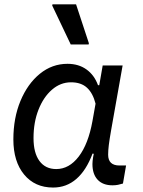

<svg xmlns="http://www.w3.org/2000/svg" viewBox="-20 -826 640 862"><path d="M218.5 16Q136.5 16 88.2 -42.5Q40 -101 40 -200Q40 -296.5 72 -373.2Q104 -450 159 -494.8Q214 -539.5 283 -539.5Q333 -539.5 368.2 -514.2Q403.5 -489 420 -443.5H458.5L419.5 -408L441 -532H530.5L479 -242Q471.5 -199.5 468.5 -174.8Q465.5 -150 465.5 -131.5Q465.5 -83 516.5 -83H546L532 -2Q521 1.5 509.5 3.8Q498 6 485 6Q442 6 418.5 -19Q395 -44 395 -89.5Q395 -102.5 398.2 -121.5Q401.5 -140.5 408 -170.5L433 -129.5L395.5 -136.5Q367.5 -61.5 323 -22.8Q278.5 16 218.5 16ZM232.5 -67Q290.5 -67 333.5 -123.2Q376.5 -179.5 395 -282L409 -360.5Q397 -408 370.5 -432.2Q344 -456.5 299 -456.5Q251.5 -456.5 213.2 -423.2Q175 -390 152.8 -333.5Q130.5 -277 130.5 -206Q130.5 -139.5 157.2 -103.2Q184 -67 232.5 -67ZM297.5 -626.5 214.5 -801 215.5 -806.5H321.5L379 -632L378 -626.5Z"/></svg>

Font: Google Sans Code
Style: Italic
Weight: 400
Italic angle: -10°
Monospace: yes
Designer: Google Sans Code Authors
Foundry: Google LLC
Version: Version 6.000